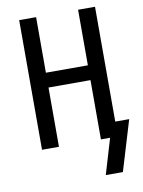

<svg xmlns="http://www.w3.org/2000/svg" viewBox="-100 -803 800 1072"><g transform="rotate(-10 300.0 -267.0)"><path d="M411 201 471 0H419V-336H181V0H85V-735H181V-420H419V-735H515V-84H594L508 201Z"/></g></svg>

Font: Iosevka SS04 Medium Extended
Style: Regular
Weight: 500
Width: 7
Monospace: yes
Designer: Belleve Invis
Foundry: Belleve Invis
Version: Version 19.0.0; ttfautohint (v1.8.4)